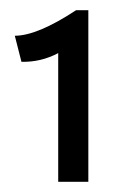

<svg xmlns="http://www.w3.org/2000/svg" viewBox="-20 -556 257 376"><path d="M22 -435 9 -486Q53 -486 129 -536H153V-200H94V-452Q60 -434 22 -435Z"/></svg>

Font: Bellota
Style: Regular
Weight: 400
Designer: Kemie Guaida
Foundry: Kemie Guaida
Version: Version 4.001